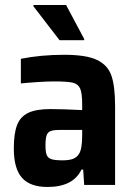

<svg xmlns="http://www.w3.org/2000/svg" viewBox="-20 -736 536 764"><path d="M35 -145Q35 -205 48 -238.5Q61 -272 92.5 -287Q124 -302 181 -302Q225 -302 307 -298V-320Q307 -365 299 -383.5Q291 -402 269.5 -407Q248 -412 195 -412Q168 -412 130 -409.5Q92 -407 63 -404V-502Q143 -518 236 -518Q323 -518 366 -497.5Q409 -477 423.5 -434.5Q438 -392 438 -312V0H315L311 -61H304Q271 8 169 8Q100 8 67.5 -28.5Q35 -65 35 -145ZM294 -123Q307 -142 307 -198V-219H218Q193 -219 181.5 -214.5Q170 -210 165.5 -197.5Q161 -185 161 -157Q161 -131 166 -119Q171 -107 185 -102.5Q199 -98 229 -98Q254 -98 269.5 -103.5Q285 -109 294 -123ZM217 -576 113 -711V-716H243L315 -581V-576Z"/></svg>

Font: Saira Semi Condensed SemiBold
Style: Regular
Weight: 600
Width: 4
Designer: Hector Gatti with collaboration of the Omnibus-Type team
Foundry: Omnibus-Type
Version: Version 1.001; ttfautohint (v1.8)